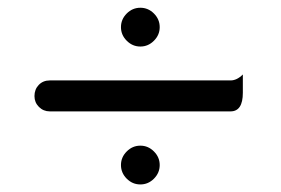

<svg xmlns="http://www.w3.org/2000/svg" viewBox="-20 -575 735 503"><path d="M296.9 -503.9Q296.9 -524.4 312 -539.6Q327.1 -554.7 347.7 -554.7Q368.2 -554.7 383.3 -539.6Q398.4 -524.4 398.4 -503.9Q398.4 -483.4 383.3 -468.3Q368.2 -453.1 347.7 -453.1Q327.1 -453.1 312 -468.3Q296.9 -483.4 296.9 -503.9ZM70.3 -323.2Q70.3 -340.8 81.5 -352.5Q92.8 -364.3 110.4 -364.3H584Q600.6 -364.3 616.2 -379.9Q616.2 -364.3 616.2 -332Q616.2 -283.2 584 -283.2H110.4Q93.8 -283.2 82 -294.9Q70.3 -306.6 70.3 -323.2ZM296.9 -142.6Q296.9 -163.1 312 -178.2Q327.1 -193.4 347.7 -193.4Q368.2 -193.4 383.3 -178.2Q398.4 -163.1 398.4 -142.6Q398.4 -122.1 383.3 -106.9Q368.2 -91.8 347.7 -91.8Q327.1 -91.8 312 -106.9Q296.9 -122.1 296.9 -142.6Z"/></svg>

Font: YuPearl-Regular
Style: Regular
Weight: 400
Designer: Max Yao
Foundry: Max-Everyday
Version: Version 1.011; ttfautohint (v1.8.3)